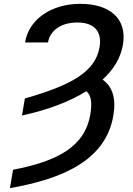

<svg xmlns="http://www.w3.org/2000/svg" viewBox="-20 -757 684 990"><path d="M108.3 -249.3 93.4 -161.6C223 -189.3 337.4 -231.9 425.4 -286.9C450.3 -264.9 455.6 -226.9 446 -168.7C418 0.7 275.6 74.2 47.2 118.3L31.2 213.1C314.3 163.7 527.3 63.6 564.6 -162.3C579.9 -252.5 558.2 -311.8 508.9 -346.6C566.4 -398.8 602.6 -459.2 614 -527C636.7 -664.1 542.3 -737.2 394.2 -737.2C245.7 -737.2 128.9 -658.7 109 -538H227.6C237.6 -599.4 294.7 -641 378.2 -641C464.8 -641 507.1 -596.6 493.3 -514.2C471.9 -387.1 349.8 -318.2 108.3 -249.3Z"/></svg>

Font: Margiela Sans Medium
Style: Italic
Weight: 500
Italic angle: -9.39999°
Designer: Stefan Endress, Andreas Faust
Version: Version 1.100;FEAKit 1.0